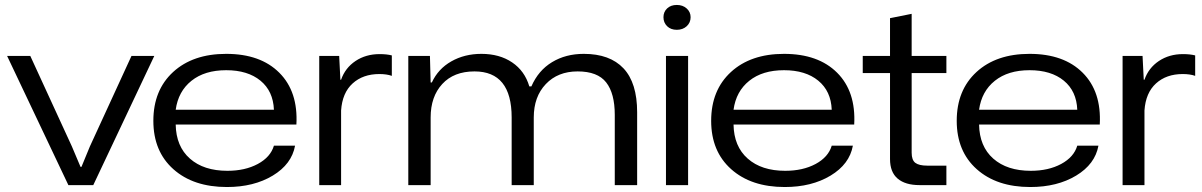

<svg xmlns="http://www.w3.org/2000/svg" viewBox="-20 -752 4883 780"><path d="M257.8 0 8.8 -524.9H103L272 -157.2L307.1 -74.2H311L345.2 -157.2L514.2 -524.9H606.9L358.9 0Z M901.9 7.8Q765.6 7.8 684.3 -64.7Q603 -137.2 603 -261.2Q603 -385.7 683.3 -459.5Q763.7 -533.2 898.9 -533.2Q1038.1 -533.2 1114.7 -456.5Q1191.4 -379.9 1184.1 -246.1H693.8Q695.3 -157.2 751.5 -107.7Q807.6 -58.1 903.8 -58.1Q975.6 -58.1 1027.3 -85.9Q1079.1 -113.8 1092.8 -160.2H1178.7Q1165 -85 1088.1 -38.6Q1011.2 7.8 901.9 7.8ZM693.8 -306.2H1092.8Q1089.8 -381.8 1038.1 -424.3Q986.3 -466.8 898.9 -466.8Q811.5 -466.8 757.8 -423.8Q704.1 -380.9 693.8 -306.2Z M1276.9 0V-524.9H1357.9L1362.8 -428.2H1365.7Q1382.3 -476.1 1424.3 -504.2Q1466.3 -532.2 1522 -532.2Q1551.3 -532.2 1571.8 -526.9V-443.8Q1550.8 -451.2 1521 -451.2Q1454.6 -451.2 1412.6 -413.1Q1370.6 -375 1365.7 -303.2V0Z M1638.7 0V-524.9H1726.6L1729.5 -417H1734.4Q1759.8 -472.2 1813.5 -502.7Q1867.2 -533.2 1935.5 -533.2Q2009.3 -533.2 2060.5 -498.5Q2111.8 -463.9 2130.4 -400.9H2138.7Q2167 -465.8 2222.7 -499.5Q2278.3 -533.2 2351.6 -533.2Q2457.5 -533.2 2512.9 -474.4Q2568.4 -415.5 2568.4 -295.9V0H2477.5V-285.2Q2477.5 -372.6 2442.6 -417.2Q2407.7 -461.9 2326.7 -461.9Q2246.1 -461.9 2197.3 -410.4Q2148.4 -358.9 2148.4 -274.9V0H2058.6V-274.9Q2058.6 -461.9 1907.7 -461.9Q1823.7 -461.9 1776.6 -410.6Q1729.5 -359.4 1729.5 -274.9V0Z M2685.5 0V-524.9H2775.4V0ZM2675.3 -682.1Q2675.3 -703.6 2690.2 -717.8Q2705.1 -731.9 2729.5 -731.9Q2753.9 -731.9 2769.8 -717.5Q2785.6 -703.1 2785.6 -682.1Q2785.6 -660.2 2769.8 -645.5Q2753.9 -630.9 2729.5 -630.9Q2705.1 -630.9 2690.2 -645.5Q2675.3 -660.2 2675.3 -682.1Z M3168 7.8Q3031.7 7.8 2950.4 -64.7Q2869.1 -137.2 2869.1 -261.2Q2869.1 -385.7 2949.5 -459.5Q3029.8 -533.2 3165 -533.2Q3304.2 -533.2 3380.9 -456.5Q3457.5 -379.9 3450.2 -246.1H2960Q2961.4 -157.2 3017.6 -107.7Q3073.7 -58.1 3169.9 -58.1Q3241.7 -58.1 3293.5 -85.9Q3345.2 -113.8 3358.9 -160.2H3444.8Q3431.2 -85 3354.2 -38.6Q3277.3 7.8 3168 7.8ZM2960 -306.2H3358.9Q3356 -381.8 3304.2 -424.3Q3252.4 -466.8 3165 -466.8Q3077.6 -466.8 3023.9 -423.8Q2970.2 -380.9 2960 -306.2Z M3715.8 0Q3657.7 0 3626.7 -26.4Q3595.7 -52.7 3595.7 -106V-455.1H3484.9V-524.9H3595.7V-678.2L3683.6 -695.8V-524.9H3824.7V-455.1H3683.6V-131.8Q3683.6 -101.6 3698.7 -90.3Q3713.9 -79.1 3746.6 -79.1H3824.7V0Z M4165.5 7.8Q4029.3 7.8 3948 -64.7Q3866.7 -137.2 3866.7 -261.2Q3866.7 -385.7 3947 -459.5Q4027.3 -533.2 4162.6 -533.2Q4301.8 -533.2 4378.4 -456.5Q4455.1 -379.9 4447.8 -246.1H3957.5Q3959 -157.2 4015.1 -107.7Q4071.3 -58.1 4167.5 -58.1Q4239.3 -58.1 4291 -85.9Q4342.8 -113.8 4356.4 -160.2H4442.4Q4428.7 -85 4351.8 -38.6Q4274.9 7.8 4165.5 7.8ZM3957.5 -306.2H4356.4Q4353.5 -381.8 4301.8 -424.3Q4250 -466.8 4162.6 -466.8Q4075.2 -466.8 4021.5 -423.8Q3967.8 -380.9 3957.5 -306.2Z M4540.5 0V-524.9H4621.6L4626.5 -428.2H4629.4Q4646 -476.1 4688 -504.2Q4730 -532.2 4785.6 -532.2Q4814.9 -532.2 4835.4 -526.9V-443.8Q4814.5 -451.2 4784.7 -451.2Q4718.3 -451.2 4676.3 -413.1Q4634.3 -375 4629.4 -303.2V0Z"/></svg>

Font: Lumene Sans Expanded
Style: Regular
Weight: 400
Width: 7
Designer: Deni Anggara
Version: Version 1.003;Glyphs 3.1.2 (3151)